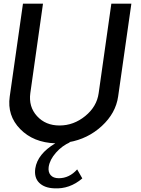

<svg xmlns="http://www.w3.org/2000/svg" viewBox="-20 -770 769 1045"><path d="M586 -750H695L623 -245Q610 -154 534 -84Q458 -14 354 4H362Q318 23 284.5 61Q251 99 245 138Q241 166 255.5 183Q270 200 300 200Q357 200 400 152L428 201Q359 260 275 255Q222 253 193.5 225Q165 197 172 147Q184 68 281 10Q162 6 90 -67.5Q18 -141 33 -245L105 -750H214L145 -263Q135 -189 181.5 -138Q228 -87 304 -87Q381 -87 444 -138.5Q507 -190 517 -263Z"/></svg>

Font: Oakes Grotesk Medium
Style: Italic
Weight: 500
Italic angle: -8°
Designer: Samuel Oakes
Foundry: Samuel Oakes
Version: Version 1.000;PS 001.000;hotconv 1.0.88;makeotf.lib2.5.64775